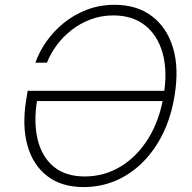

<svg xmlns="http://www.w3.org/2000/svg" viewBox="-20 -757 788 787"><path d="M322.8 9.8Q231.9 9.8 173.3 -35.6Q114.7 -81.1 92.5 -160.9Q70.3 -240.7 86.9 -344.2L93.3 -384.8H665.5L658.7 -342.8H116.2L132.3 -348.1Q117.2 -256.3 134.3 -185.3Q151.4 -114.3 200 -74Q248.5 -33.7 327.1 -33.7Q406.7 -33.7 474.1 -74.2Q541.5 -114.7 587.6 -189Q633.8 -263.2 650.4 -363.3Q667.5 -464.8 646.7 -538.8Q626 -612.8 574.2 -653.3Q522.5 -693.8 444.8 -693.8Q394.5 -693.8 350.8 -677.2Q307.1 -660.6 272 -632.8Q236.8 -605 211.7 -570.6Q186.5 -536.1 172.4 -500H125Q140.1 -543.5 169.4 -585.7Q198.7 -627.9 240.5 -662.1Q282.2 -696.3 335.2 -716.8Q388.2 -737.3 449.7 -737.3Q541 -737.3 602.5 -690.9Q664.1 -644.5 689.2 -560.8Q714.4 -477.1 695.3 -363.3Q681.6 -278.8 648.2 -210.2Q614.7 -141.6 565.4 -92.3Q516.1 -43 454.6 -16.6Q393.1 9.8 322.8 9.8Z"/></svg>

Font: Inter ExtraLight
Style: Italic
Weight: 250
Italic angle: -9.3988°
Designer: Rasmus Andersson
Foundry: rsms
Version: Version 4.001;git-66647c0bb